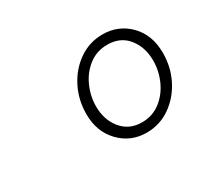

<svg xmlns="http://www.w3.org/2000/svg" viewBox="-63 -774 439 408"><g transform="rotate(-30 156.0 -570.0)"><path d="M198 -456Q159 -456 132.5 -483.5Q106 -511 106 -554Q106 -589 121 -618.5Q136 -648 162 -666Q188 -684 220 -684Q259 -684 285.5 -657Q312 -630 312 -586Q312 -551 297 -521.5Q282 -492 256 -474Q230 -456 198 -456ZM200 -480Q226 -480 245.5 -495Q265 -510 275.5 -533.5Q286 -557 286 -582Q286 -615 268 -637.5Q250 -660 218 -660Q192 -660 172.5 -645Q153 -630 142.5 -606.5Q132 -583 132 -558Q132 -525 150.5 -502.5Q169 -480 200 -480Z"/></g></svg>

Font: Source Sans Variable
Style: Italic
Weight: 200
Italic angle: -11°
Designer: Paul D. Hunt
Foundry: Adobe Systems Incorporated
Version: Version 3.006;hotconv 1.0.111;makeotfexe 2.5.65597